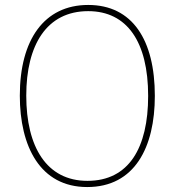

<svg xmlns="http://www.w3.org/2000/svg" viewBox="-20 -745 705 775"><path d="M605 -358C605 -583 515 -725 336 -725C158 -725 60 -584 60 -359C60 -154 142 10 332 10C524 10 605 -151 605 -358ZM86 -359C86 -563 168 -700 336 -700C493 -700 578 -576 578 -358C578 -148 500 -15 333 -15C168 -15 86 -152 86 -359Z"/></svg>

Font: Noto Sans Malayalam SemiCondensed Thin
Style: Regular
Weight: 100
Width: 4
Designer: Jelle Bosma - Monotype Design Team
Foundry: Monotype Imaging Inc.
Version: Version 2.104